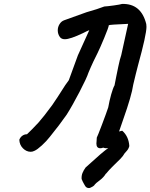

<svg xmlns="http://www.w3.org/2000/svg" viewBox="-20 -714 763 974"><path d="M723 -578Q723 -538 680 -382L669 -339L656 -285Q648 -229 605 -108L584 -47L600 -51Q633 -22 636 27Q632 42 623 51.5Q614 61 612 64Q605 77 591 91.5Q577 106 564 118Q564 118 546 136Q544 138 533.5 149Q523 160 517 168V167Q506 186 483 203Q465 216 461 222Q457 230 441 237Q437 240 431 240Q417 240 410 226Q406 218 403.5 214.5Q401 211 394 194Q393 177 398.5 163.5Q404 150 414 136L434 118Q497 60 529 37Q525 38 518 38Q512 38 504 35H503Q496 38 489 38Q469 38 469 14Q469 6 470 1Q470 -10 471 -16Q475 -23 497 -81Q519 -139 529 -169Q535 -203 544 -235Q553 -267 561 -281L570 -327Q573 -342 580.5 -378Q588 -414 595 -434L630 -593Q535 -589 532 -586Q531 -575 508.5 -521Q486 -467 474 -443Q462 -420 454 -402.5Q446 -385 441 -374L429 -346Q420 -318 383 -247Q346 -176 318 -132Q281 -79 233 -20Q216 2 192.5 23.5Q169 45 155 51Q145 56 136 56Q114 56 96.5 38.5Q79 21 78 -5Q83 -18 93.5 -25.5Q104 -33 117 -33Q118 -33 143 -58.5Q168 -84 175 -92Q201 -121 245 -181Q268 -214 311 -282L329 -307L375 -433L433 -561Q422 -557 401 -546Q336 -515 309 -515Q292 -515 284 -526Q273 -541 273 -560Q273 -577 282 -591.5Q291 -606 305 -611L419 -652Q476 -668 509 -681Q526 -682 558 -686.5Q590 -691 599 -694Q696 -697 722 -592Q723 -588 723 -578Z"/></svg>

Font: Caveat
Style: Bold
Weight: 700
Designer: Pablo Impallari
Foundry: Pablo Impallari
Version: Version 1.500; ttfautohint (v1.6)